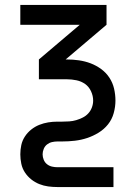

<svg xmlns="http://www.w3.org/2000/svg" viewBox="-20 -540 540 775"><path d="M212 215Q193 215 174.5 212.5Q156 210 138.5 203Q121 196 106 184Q91 172 80.5 156Q70 140 66 121Q62 102 62 83Q62 64 66 45.5Q70 27 80.5 11Q91 -5 106 -17Q121 -29 138.5 -36Q156 -43 174.5 -46Q193 -49 212 -49H231Q245 -49 259.5 -50Q274 -51 287.5 -55Q301 -59 314 -65.5Q327 -72 336.5 -82.5Q346 -93 351 -106.5Q356 -120 356 -134Q356 -153 347.5 -171.5Q339 -190 323.5 -201Q308 -212 288.5 -216Q269 -220 250 -220H137V-300L302 -440H62V-520H410V-440L245 -300H250Q274 -300 298.5 -296.5Q323 -293 345.5 -284.5Q368 -276 388 -261.5Q408 -247 421.5 -226.5Q435 -206 440.5 -182Q446 -158 446 -134Q446 -109 439 -83.5Q432 -58 416 -38Q400 -18 378 -4.5Q356 9 332 17Q308 25 282.5 28Q257 31 231 31H212Q201 31 190 33.5Q179 36 170 43Q161 50 156.5 61Q152 72 152 83Q152 94 156.5 105Q161 116 170 123Q179 130 190 132.5Q201 135 212 135H438V215Z"/></svg>

Font: Iosevka Term Medium
Style: Regular
Weight: 500
Monospace: yes
Designer: Belleve Invis
Foundry: Belleve Invis
Version: Version 26.3.1